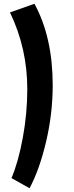

<svg xmlns="http://www.w3.org/2000/svg" viewBox="-20 -756 394 1020"><path d="M137 244 41 190Q77 106 101 -23.5Q125 -153 125 -283Q125 -499 33 -690L163 -736Q260 -558 260 -303Q260 -153 225 -4Q190 145 137 244Z"/></svg>

Font: Boogaloo
Style: Regular
Weight: 400
Designer: John Vargas Beltran
Foundry: John Vargas Beltran
Version: Version 1.001